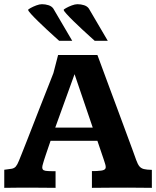

<svg xmlns="http://www.w3.org/2000/svg" viewBox="-20 -903 750 923"><path d="M0.5 0V-86.9Q23.9 -89.4 36.4 -91.8Q48.8 -94.2 56.2 -102.8Q63.5 -111.3 71.3 -130.9Q75.7 -141.6 85.7 -166.7Q95.7 -191.9 109.4 -226.6Q123 -261.2 138.4 -300.8Q153.8 -340.3 169.2 -379.9Q184.6 -419.4 198.5 -454.3Q212.4 -489.3 222.4 -514.9Q232.4 -540.5 236.8 -551.8L259.3 -638.7H448.2Q448.2 -638.7 456.5 -616.5Q464.8 -594.2 478.5 -556.9Q492.2 -519.5 509 -474.4Q525.9 -429.2 543.2 -382.6Q560.5 -335.9 575.7 -294.7Q590.8 -253.4 601.6 -224.6Q612.3 -195.8 615.7 -186.5Q627.9 -152.8 635 -133.1Q642.1 -113.3 650.1 -103.5Q658.2 -93.8 671.6 -90.3Q685.1 -86.9 710 -86.4V0Q681.2 0 654.3 -0.5Q627.4 -1 591.3 -1Q549.8 -1 509 -0.7Q468.3 -0.5 421.9 0V-80.6Q425.8 -80.6 435.1 -80.6Q444.3 -80.6 447.3 -81.1Q470.2 -82 479.2 -86.2Q488.3 -90.3 488.3 -99.6Q488.3 -105.5 485.8 -114Q483.4 -122.6 479.5 -133.8L448.2 -226.1H223.1Q221.7 -222.2 218 -211.2Q214.4 -200.2 209.5 -186.3Q204.6 -172.4 200 -158.4Q195.3 -144.5 192.1 -134.3Q189 -124 188 -120.6Q183.1 -105 183.1 -99.1Q183.1 -88.4 189.9 -84.7Q196.8 -81.1 211.9 -80.6Q214.8 -80.1 229.2 -80.1Q243.7 -80.1 247.1 -80.1V0Q217.3 0 186.8 -0.5Q156.2 -1 121.6 -1Q87.4 -1 60.5 -0.7Q33.7 -0.5 0.5 0ZM245.6 -289.6H425.8L338.4 -546.4ZM327.1 -707H264.2Q258.3 -712.4 241.5 -727.5Q224.6 -742.7 203.6 -762.2Q182.6 -781.7 162.6 -801.3Q142.6 -820.8 129.2 -835.7Q115.7 -850.6 115.2 -855.5Q115.2 -857.9 127 -864.5Q138.7 -871.1 154.3 -877Q169.9 -882.8 181.6 -882.8Q198.2 -882.8 213.4 -877.9Q228.5 -873 236.3 -861.8ZM498 -707H435.1Q429.2 -712.4 412.4 -727.5Q395.5 -742.7 374.5 -762.2Q353.5 -781.7 333.5 -801.3Q313.5 -820.8 300 -835.7Q286.6 -850.6 286.1 -855.5Q286.1 -857.9 297.9 -864.5Q309.6 -871.1 325.2 -877Q340.8 -882.8 352.5 -882.8Q369.1 -882.8 384.3 -877.9Q399.4 -873 407.2 -861.8Z"/></svg>

Font: Kameron
Style: Bold
Weight: 700
Designer: Vernon Adams
Foundry: Vernon Adams
Version: Version 1.100